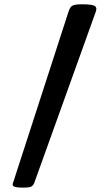

<svg xmlns="http://www.w3.org/2000/svg" viewBox="-20 -878 511 899"><path d="M85 0.5Q52.7 0 43.9 -5.6Q35.2 -11.2 43 -27.8L300.8 -823.2Q305.2 -836.4 310.5 -844Q315.9 -851.6 329.1 -855Q342.3 -858.4 370.1 -857.9Q412.1 -857.4 423.8 -850.1Q435.5 -842.8 428.7 -823.7L141.1 -23.4Q134.8 -6.8 122.8 -2.9Q110.8 1 85 0.5Z"/></svg>

Font: Denk One
Style: Regular
Weight: 400
Designer: Irina Smirnova, Eben Sorkin
Foundry: Sorkin Type Co.f
Version: Version 1.004; ttfautohint (v1.8.4.7-5d5b);gftools[0.9.23]